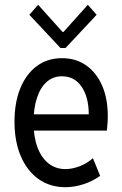

<svg xmlns="http://www.w3.org/2000/svg" viewBox="-20 -780 515 808"><path d="M254.9 7.8Q190.4 7.8 142.3 -26.4Q94.2 -60.5 67.6 -122.6Q41 -184.6 41 -268.6Q41 -347.7 65.2 -407.7Q89.4 -467.8 134.3 -501.5Q179.2 -535.2 241.2 -535.2Q299.3 -535.2 342.5 -504.9Q385.7 -474.6 409.7 -419.9Q433.6 -365.2 433.6 -292Q433.6 -274.4 432.4 -259Q431.2 -243.7 429.7 -230.5H103.5V-298.8H353.5Q353.5 -370.6 323.7 -414.8Q293.9 -459 241.2 -459Q202.6 -459 175.8 -434.6Q148.9 -410.2 135 -366.7Q121.1 -323.2 121.1 -265.6Q121.1 -205.6 137.2 -161.4Q153.3 -117.2 183.6 -92.8Q213.9 -68.4 255.9 -68.4Q283.2 -68.4 314.5 -80.1Q345.7 -91.8 371.1 -114.3L401.4 -40Q370.6 -17.6 331.8 -4.9Q293 7.8 254.9 7.8ZM140.6 -759.8 243.2 -645.5H247.1L349.6 -759.8L386.7 -717.8L255.9 -578.1H234.4L103.5 -717.8Z"/></svg>

Font: Reddit Sans Condensed
Style: Regular
Weight: 400
Designer: Stephen Hutchings
Foundry: Reddit
Version: Version 1.014